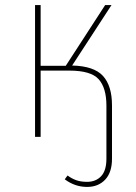

<svg xmlns="http://www.w3.org/2000/svg" viewBox="-20 -539 534 756"><path d="M421 -124V86Q421 140 394 168.5Q367 197 323 197Q275 197 235 167L246 152Q262 164 280 170.5Q298 177 323 177Q357 177 378 155Q399 133 399 86V-123Q399 -193 368.5 -227Q338 -261 253 -261H140V0H118V-519H140V-280H239L394 -519H419L264 -281Q350 -279 385.5 -240Q421 -201 421 -124Z"/></svg>

Font: Fira Sans Thin
Style: Regular
Weight: 100
Designer: bBox Type GmbH & Carrois Corporate GbR & Edenspiekermann AG
Foundry: bBox Type GmbH & Carrois Corporate GbR & Edenspiekermann AG
Version: Version 4.301